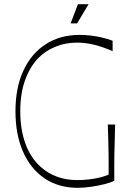

<svg xmlns="http://www.w3.org/2000/svg" viewBox="-20 -883 625 919"><path d="M352 16Q260 16 193 -29.5Q126 -75 90 -157.5Q54 -240 54 -350Q54 -463 92 -545Q130 -627 199 -671.5Q268 -716 361 -716Q386 -716 413 -713Q440 -710 467.5 -703.5Q495 -697 519 -688V-638Q474 -658 432 -668.5Q390 -679 349 -679Q293 -679 245.5 -659.5Q198 -640 163 -605Q123 -563 100 -499Q77 -435 77 -350Q77 -264 101.5 -196Q126 -128 175 -84Q208 -54 252 -37.5Q296 -21 351 -21Q378 -21 407.5 -24.5Q437 -28 462.5 -34.5Q488 -41 500 -48Q500 -86 500 -109.5Q500 -133 499.5 -154.5Q499 -176 498.5 -206Q498 -236 496 -287H531Q530 -236 529 -205Q528 -174 527.5 -150.5Q527 -127 527 -97.5Q527 -68 527 -18Q510 -9 480 -1.5Q450 6 416 11Q382 16 352 16ZM318 -771 353 -863H404L349 -771Z"/></svg>

Font: Ojuju ExtraLight
Style: Regular
Weight: 200
Designer: Chisaokwu Joboson, Mirko Velimirovic
Foundry: Udi Foundry
Version: Version 1.000